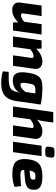

<svg xmlns="http://www.w3.org/2000/svg" viewBox="1166 -1928 967 3340"><g transform="rotate(90 1650.0 -257.5)"><path d="M259 -497 213 -179Q210 -156 218.5 -147.5Q227 -139 244 -139Q273 -139 301 -154.5Q329 -170 372 -205L402 -124Q336 -53 277.5 -19.5Q219 14 159 14Q84 14 49.5 -23.5Q15 -61 25 -128L76 -497ZM580 -497 511 0H369L367 -134L351 -146L400 -497Z M1049 -511Q1090 -511 1121 -495Q1152 -479 1167.5 -447.5Q1183 -416 1176 -369L1124 0H942L986 -311Q990 -338 983 -348.5Q976 -359 953 -357Q928 -357 898 -342Q868 -327 826 -293L799 -374Q853 -438 919.5 -474.5Q986 -511 1049 -511ZM825 -497 828 -365 844 -352 795 0H613L682 -497Z M1620 -495 1798 -481 1740 -72Q1728 15 1700 70Q1672 125 1630.5 154Q1589 183 1538 194Q1487 205 1430 206Q1412 206 1374.5 204Q1337 202 1295 195.5Q1253 189 1220 175L1230 75Q1246 75 1262.5 75Q1279 75 1302.5 75Q1326 75 1363 75Q1434 74 1485 57Q1536 40 1557 -4Q1572 -32 1577.5 -60.5Q1583 -89 1597 -114L1566 -126ZM1509 -511Q1569 -511 1625.5 -506.5Q1682 -502 1727 -495Q1772 -488 1797 -481L1663 -387Q1631 -388 1602.5 -388.5Q1574 -389 1541 -389Q1511 -389 1492 -383Q1473 -377 1461.5 -363.5Q1450 -350 1443 -325.5Q1436 -301 1430 -264Q1420 -208 1420 -178Q1420 -148 1430 -137.5Q1440 -127 1461 -129Q1485 -132 1510.5 -149Q1536 -166 1561 -194.5Q1586 -223 1606 -259L1636 -207Q1619 -142 1583 -95.5Q1547 -49 1497.5 -23.5Q1448 2 1387 4Q1319 7 1283.5 -23.5Q1248 -54 1239.5 -114.5Q1231 -175 1245 -261Q1258 -348 1281.5 -398.5Q1305 -449 1337.5 -473Q1370 -497 1413 -504Q1456 -511 1509 -511Z M2260 -511Q2334 -511 2368.5 -474Q2403 -437 2393 -369L2341 0H2160L2205 -318Q2208 -342 2202.5 -349.5Q2197 -357 2178 -357Q2149 -357 2119 -342.5Q2089 -328 2044 -292L2017 -374Q2083 -445 2145 -478Q2207 -511 2260 -511ZM2111 -700 2089 -537Q2082 -486 2067.5 -439Q2053 -392 2041 -364L2062 -354L2013 0H1831L1929 -700Z M2695 -497 2626 0H2445L2514 -497ZM2669 -721Q2698 -721 2711 -707Q2724 -693 2721 -664L2714 -611Q2708 -561 2654 -561H2582Q2524 -561 2531 -618L2538 -671Q2543 -721 2597 -721Z M3045 -511Q3143 -511 3196.5 -490Q3250 -469 3268.5 -429.5Q3287 -390 3278 -331Q3272 -286 3247.5 -260.5Q3223 -235 3180 -222.5Q3137 -210 3071 -205L2812 -184L2824 -275L3029 -296Q3052 -298 3067.5 -302.5Q3083 -307 3092.5 -317.5Q3102 -328 3104 -349Q3107 -366 3102 -375Q3097 -384 3083.5 -387.5Q3070 -391 3044 -390Q3019 -390 3002 -384Q2985 -378 2973.5 -364.5Q2962 -351 2954.5 -325.5Q2947 -300 2940 -259Q2931 -203 2935.5 -175Q2940 -147 2960.5 -138Q2981 -129 3018 -129Q3041 -129 3076 -130.5Q3111 -132 3149.5 -134.5Q3188 -137 3217 -140L3230 -28Q3197 -14 3158 -4.5Q3119 5 3079 8.5Q3039 12 3001 12Q2894 12 2836 -18.5Q2778 -49 2759 -108.5Q2740 -168 2749 -254Q2758 -332 2780.5 -382.5Q2803 -433 2839.5 -460.5Q2876 -488 2927.5 -499.5Q2979 -511 3045 -511Z"/></g></svg>

Font: Exo 2 ExtraBold
Style: Italic
Weight: 800
Italic angle: -8°
Designer: Natanael Gama
Foundry: Natanael Gama
Version: Version 2.010